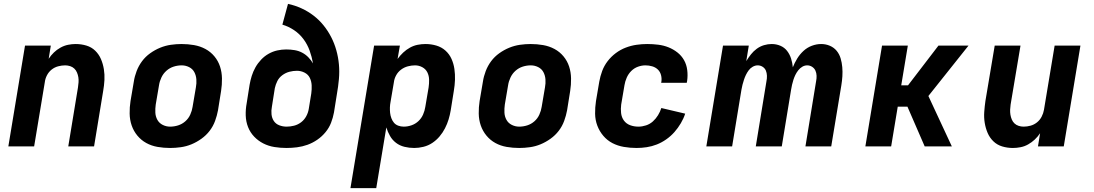

<svg xmlns="http://www.w3.org/2000/svg" viewBox="-20 -755 5640 990"><path d="M23 0 109 -520H242L231 -452Q243 -470 258 -484.5Q273 -499 292 -509.5Q311 -520 331 -524Q351 -528 370 -528Q399 -528 425.5 -520Q452 -512 471 -493.5Q490 -475 500.5 -450.5Q511 -426 515.5 -398.5Q520 -371 518.5 -342.5Q517 -314 512 -286L465 0H332L382 -304Q384 -317 385 -330.5Q386 -344 384 -356.5Q382 -369 377 -381Q372 -393 363 -401.5Q354 -410 341.5 -414Q329 -418 316 -418Q298 -418 279.5 -413Q261 -408 246 -396Q231 -384 222 -366.5Q213 -349 211 -331L156 0Z M857 8Q824 8 792.5 2.5Q761 -3 734.5 -17.5Q708 -32 688.5 -55.5Q669 -79 659 -108Q649 -137 648.5 -169.5Q648 -202 653 -234L670 -334Q674 -361 684.5 -388.5Q695 -416 712.5 -439.5Q730 -463 754.5 -480.5Q779 -498 806 -509Q833 -520 861 -524Q889 -528 916 -528Q949 -528 980.5 -522.5Q1012 -517 1039 -502.5Q1066 -488 1085.5 -464.5Q1105 -441 1114.5 -412Q1124 -383 1124.5 -350.5Q1125 -318 1120 -286L1104 -186Q1099 -159 1089 -131.5Q1079 -104 1061 -80.5Q1043 -57 1018.5 -39.5Q994 -22 967.5 -11Q941 0 912.5 4Q884 8 857 8ZM857 -102Q878 -102 898.5 -108.5Q919 -115 935.5 -129.5Q952 -144 961 -164Q970 -184 973 -204L990 -304Q994 -325 992.5 -345.5Q991 -366 982 -383Q973 -400 955 -409Q937 -418 917 -418Q896 -418 875.5 -411.5Q855 -405 838.5 -390.5Q822 -376 812.5 -356Q803 -336 800 -316L783 -216Q780 -195 781 -174.5Q782 -154 791.5 -137Q801 -120 819 -111Q837 -102 857 -102Z M1457 8Q1425 8 1394.5 3Q1364 -2 1337.5 -15.5Q1311 -29 1290.5 -50.5Q1270 -72 1259 -100Q1248 -128 1247 -159.5Q1246 -191 1252 -223L1267 -318Q1271 -341 1278 -363.5Q1285 -386 1297 -407.5Q1309 -429 1326.5 -447.5Q1344 -466 1365.5 -478Q1387 -490 1410 -495Q1433 -500 1456 -500Q1478 -500 1499 -496.5Q1520 -493 1538 -483.5Q1556 -474 1570 -459.5Q1584 -445 1594 -428Q1588 -462 1576.5 -494Q1565 -526 1545 -553Q1525 -580 1497 -599Q1469 -618 1436 -628L1465 -735Q1502 -727 1535.5 -711.5Q1569 -696 1597.5 -674Q1626 -652 1648.5 -624Q1671 -596 1687.5 -564Q1704 -532 1714 -496.5Q1724 -461 1727.5 -423.5Q1731 -386 1727.5 -347Q1724 -308 1717 -269L1702 -175Q1697 -148 1687 -122Q1677 -96 1658.5 -73.5Q1640 -51 1616 -34.5Q1592 -18 1565.5 -8.5Q1539 1 1511.5 4.5Q1484 8 1457 8ZM1458 -102Q1477 -102 1496.5 -107Q1516 -112 1532.5 -124.5Q1549 -137 1559 -155.5Q1569 -174 1572 -193L1585 -273Q1588 -294 1587 -315Q1586 -336 1577.5 -353.5Q1569 -371 1550.5 -380.5Q1532 -390 1511 -390Q1492 -390 1472.5 -385Q1453 -380 1436 -367.5Q1419 -355 1410 -337Q1401 -319 1397 -300L1382 -205Q1378 -185 1380 -165.5Q1382 -146 1392 -131Q1402 -116 1420 -109Q1438 -102 1458 -102Z M1787 215 1909 -520H2042L2030 -451Q2043 -469 2059 -484Q2075 -499 2094 -509.5Q2113 -520 2133.5 -524Q2154 -528 2174 -528Q2203 -528 2230 -520Q2257 -512 2277 -494Q2297 -476 2308 -451.5Q2319 -427 2323 -399.5Q2327 -372 2326 -343.5Q2325 -315 2320 -286L2304 -186Q2300 -162 2293 -139Q2286 -116 2274.5 -93.5Q2263 -71 2246.5 -51.5Q2230 -32 2209 -18Q2188 -4 2163.5 2Q2139 8 2116 8Q2090 8 2065.5 2Q2041 -4 2022 -18.5Q2003 -33 1991 -54Q1979 -75 1972 -98L1920 215ZM2062 -102Q2082 -102 2102 -109Q2122 -116 2137.5 -130.5Q2153 -145 2161.5 -164.5Q2170 -184 2173 -204L2190 -304Q2193 -324 2192.5 -344.5Q2192 -365 2183.5 -382Q2175 -399 2157.5 -408.5Q2140 -418 2120 -418Q2102 -418 2083 -413Q2064 -408 2048 -396Q2032 -384 2022.5 -366.5Q2013 -349 2011 -331L1994 -231Q1991 -216 1990.5 -201.5Q1990 -187 1991.5 -173Q1993 -159 1998 -145.5Q2003 -132 2011.5 -122Q2020 -112 2033.5 -107Q2047 -102 2062 -102Z M2657 8Q2624 8 2592.5 2.5Q2561 -3 2534.5 -17.5Q2508 -32 2488.5 -55.5Q2469 -79 2459 -108Q2449 -137 2448.5 -169.5Q2448 -202 2453 -234L2470 -334Q2474 -361 2484.5 -388.5Q2495 -416 2512.5 -439.5Q2530 -463 2554.5 -480.5Q2579 -498 2606 -509Q2633 -520 2661 -524Q2689 -528 2716 -528Q2749 -528 2780.5 -522.5Q2812 -517 2839 -502.5Q2866 -488 2885.5 -464.5Q2905 -441 2914.5 -412Q2924 -383 2924.5 -350.5Q2925 -318 2920 -286L2904 -186Q2899 -159 2889 -131.5Q2879 -104 2861 -80.5Q2843 -57 2818.5 -39.5Q2794 -22 2767.5 -11Q2741 0 2712.5 4Q2684 8 2657 8ZM2657 -102Q2678 -102 2698.5 -108.5Q2719 -115 2735.5 -129.5Q2752 -144 2761 -164Q2770 -184 2773 -204L2790 -304Q2794 -325 2792.5 -345.5Q2791 -366 2782 -383Q2773 -400 2755 -409Q2737 -418 2717 -418Q2696 -418 2675.5 -411.5Q2655 -405 2638.5 -390.5Q2622 -376 2612.5 -356Q2603 -336 2600 -316L2583 -216Q2580 -195 2581 -174.5Q2582 -154 2591.5 -137Q2601 -120 2619 -111Q2637 -102 2657 -102Z M3262 8Q3229 8 3197 2.5Q3165 -3 3138 -17Q3111 -31 3091 -54.5Q3071 -78 3060 -107Q3049 -136 3048.5 -168.5Q3048 -201 3053 -234L3070 -334Q3075 -362 3085 -389Q3095 -416 3113 -439.5Q3131 -463 3155 -481Q3179 -499 3206.5 -509.5Q3234 -520 3262 -524Q3290 -528 3317 -528Q3346 -528 3374 -524.5Q3402 -521 3427 -511Q3452 -501 3473 -484.5Q3494 -468 3507 -445Q3520 -422 3523.5 -394Q3527 -366 3523 -338L3521 -328H3389L3390 -332Q3393 -350 3388.5 -367.5Q3384 -385 3372 -396.5Q3360 -408 3343 -413Q3326 -418 3308 -418Q3289 -418 3269.5 -411Q3250 -404 3235 -389Q3220 -374 3211.5 -354.5Q3203 -335 3200 -316L3183 -216Q3180 -194 3182.5 -172Q3185 -150 3197 -133.5Q3209 -117 3229 -109.5Q3249 -102 3272 -102Q3291 -102 3311 -108.5Q3331 -115 3346.5 -129Q3362 -143 3373 -161Q3384 -179 3390 -198L3513 -169Q3505 -144 3490.5 -119.5Q3476 -95 3457.5 -74Q3439 -53 3415.5 -36.5Q3392 -20 3366.5 -10Q3341 0 3314.5 4Q3288 8 3262 8Z M3622 0 3708 -520H3841L3828 -440Q3839 -458 3852 -474.5Q3865 -491 3882 -503.5Q3899 -516 3919 -522Q3939 -528 3959 -528Q3983 -528 4004 -519Q4025 -510 4038.5 -492.5Q4052 -475 4059 -453Q4066 -431 4068 -408Q4077 -431 4090.5 -453Q4104 -475 4123 -492.5Q4142 -510 4166 -519Q4190 -528 4214 -528Q4238 -528 4259 -519Q4280 -510 4294 -493Q4308 -476 4314.5 -454Q4321 -432 4323 -408.5Q4325 -385 4323.5 -361.5Q4322 -338 4318 -314L4266 0H4133L4188 -336Q4191 -350 4190.5 -364.5Q4190 -379 4184.5 -391Q4179 -403 4167.5 -410.5Q4156 -418 4142 -418Q4129 -418 4117 -411Q4105 -404 4096 -392.5Q4087 -381 4081 -368.5Q4075 -356 4071 -343.5Q4067 -331 4064 -318Q4061 -305 4059 -292L4011 0H3877L3932 -336Q3935 -350 3934.5 -364.5Q3934 -379 3929 -391Q3924 -403 3912.5 -410.5Q3901 -418 3887 -418Q3874 -418 3861.5 -411Q3849 -404 3840.5 -392.5Q3832 -381 3826 -368.5Q3820 -356 3816 -343.5Q3812 -331 3808.5 -318Q3805 -305 3803 -292L3755 0Z M4442 0 4528 -520H4661L4627 -315H4662L4819 -520H4974L4767 -260L4888 0H4748L4659 -205H4609L4575 0Z M5203 8Q5174 8 5147.5 0Q5121 -8 5102 -26.5Q5083 -45 5072.5 -69.5Q5062 -94 5057.5 -121.5Q5053 -149 5055 -177.5Q5057 -206 5061 -234L5109 -520H5242L5191 -216Q5189 -203 5188.5 -189.5Q5188 -176 5190 -163.5Q5192 -151 5197 -139Q5202 -127 5211 -118.5Q5220 -110 5232.5 -106Q5245 -102 5258 -102Q5276 -102 5294 -107Q5312 -112 5327 -124Q5342 -136 5351 -153.5Q5360 -171 5363 -189L5418 -520H5551L5465 0H5332L5343 -68Q5331 -50 5315.5 -35.5Q5300 -21 5281.5 -10.5Q5263 0 5242.5 4Q5222 8 5203 8Z"/></svg>

Font: Iosevka Aile Extrabold
Style: Italic
Weight: 800
Italic angle: -9°
Designer: Belleve Invis
Foundry: Belleve Invis
Version: Version 31.1.0; ttfautohint (v1.8.4)